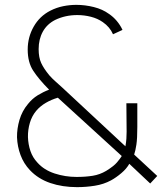

<svg xmlns="http://www.w3.org/2000/svg" viewBox="-20 -755 680 790"><path d="M297 15Q236.5 15 186.8 -2Q137 -19 103 -55Q77.5 -82 64.5 -117Q51.5 -152 50 -190Q49.5 -225.5 60.2 -262Q71 -298.5 95 -327Q112.5 -349 135.2 -363Q158 -377 182 -386Q139.5 -429 116.8 -463.8Q94 -498.5 94 -551Q94 -602 118.5 -645.2Q143 -688.5 187 -711Q212.5 -724 239.8 -729.5Q267 -735 294 -735Q330 -735 366 -726Q402 -717 428 -698Q446 -686 460.5 -668.8Q475 -651.5 484 -632L445 -614Q432 -644 403 -664Q381.5 -679 354 -686Q326.5 -693 298 -693Q248.5 -693 207 -673Q173.5 -656 156.2 -624.8Q139 -593.5 139 -553Q139 -518.5 149.5 -495.8Q160 -473 183 -445Q195 -431.5 209 -419.2Q223 -407 237 -394L496 -153Q499 -169.5 500 -183.8Q501 -198 501 -213L500 -330H545V-233Q545 -185 541.2 -160Q537.5 -135 532 -119L627 -31L598 0L512 -81Q501 -61 479.5 -42.8Q458 -24.5 437 -13Q406.5 3.5 370.2 9.2Q334 15 297 15ZM295 -27Q332 -27 361.5 -31.8Q391 -36.5 417 -52Q448.5 -71.5 461.5 -87Q474.5 -102.5 481 -113L218 -353Q192 -345.5 168.8 -332Q145.5 -318.5 129 -299Q111 -277.5 102.8 -249.2Q94.5 -221 95 -191Q96 -161 105.2 -133.8Q114.5 -106.5 134 -86Q161 -55.5 204.8 -41.2Q248.5 -27 295 -27Z"/></svg>

Font: Manrope Variable Light
Style: Regular
Weight: 200
Designer: Mikhail Sharanda
Foundry: Mikhail Sharanda
Version: Version 4.505